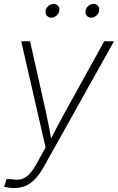

<svg xmlns="http://www.w3.org/2000/svg" viewBox="-35 -736 591 962"><path d="M-14.6 200.2 -2 161.1 25.9 162.1Q51.3 167 72 161.6Q92.8 156.2 111.1 137.2Q129.4 118.2 148.9 83.5L193.4 2.9L71.3 -529.3H115.7L193.4 -182.6Q202.1 -143.1 209.7 -103.5Q217.3 -64 224.6 -24.4H211.4Q231.9 -64 252.7 -103.5Q273.4 -143.1 295.4 -182.6L487.3 -529.3H536.1L185.1 98.6Q164.1 136.2 141.8 159.9Q119.6 183.6 94 194.8Q68.4 206.1 37.1 206.1Q22.5 206.1 10.5 204.3Q-1.5 202.6 -14.6 200.2ZM421.9 -647.5Q407.7 -647.5 399.4 -657.7Q391.1 -668 393.6 -682.1Q395.5 -696.3 407.5 -706.3Q419.4 -716.3 433.6 -716.3Q447.8 -716.3 456.1 -706.3Q464.4 -696.3 461.9 -682.1Q459.5 -668 447.8 -657.7Q436 -647.5 421.9 -647.5ZM222.2 -647.5Q208 -647.5 199.7 -657.7Q191.4 -668 193.4 -682.1Q195.8 -696.3 207.8 -706.3Q219.7 -716.3 233.9 -716.3Q248 -716.3 256.3 -706.3Q264.6 -696.3 262.2 -682.1Q259.8 -668 248 -657.7Q236.3 -647.5 222.2 -647.5Z"/></svg>

Font: Inter 24pt ExtraLight
Style: Italic
Weight: 250
Italic angle: -9.3988°
Version: Version 4.001;git-66647c0bb